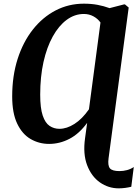

<svg xmlns="http://www.w3.org/2000/svg" viewBox="-20 -773 750 1046"><path d="M626.9 253.1Q570.7 253.1 524.3 220.7Q478 188.2 454.6 126.8Q431.3 65.5 443.4 -20.1L454.8 -103.6Q411 -43.8 357.9 -16.4Q304.8 11 247.6 11Q192.8 11 147 -15.5Q101.2 -41.9 73.8 -99.2Q46.4 -156.5 46.4 -247.7Q46.4 -359.2 76 -451.8Q105.7 -544.4 158.9 -611.9Q212.2 -679.4 283.1 -716.2Q354.1 -753 436.6 -753Q477.5 -753 511.6 -746.6Q545.8 -740.2 576.9 -728.7L655.2 -748.9H660.9L681.1 -731.9L571.4 89.7Q566.3 128.7 578.7 143.9Q591.2 159.1 631.3 159.1Q651.5 159.1 672 153.7Q692.4 148.2 708.8 136.9L695.2 244.4Q682.2 247.8 663.3 250.5Q644.4 253.1 626.9 253.1ZM303.8 -71.2Q343.6 -71.2 385.6 -97.9Q427.5 -124.5 464.6 -177.6L527.4 -650.3Q513.1 -670.8 489.2 -683.9Q465.3 -696.9 437 -696.9Q386.6 -696.9 343.2 -664.8Q299.9 -632.8 267.4 -574.1Q234.9 -515.5 216.9 -435.1Q199 -354.6 199 -257.3Q199 -183.9 212.7 -143.5Q226.3 -103.1 250.1 -87.2Q273.9 -71.2 303.8 -71.2Z"/></svg>

Font: Merriweather Light
Style: Italic
Weight: 300
Italic angle: -7.8°
Designer: Eben Sorkin
Foundry: Eben Sorkin
Version: Version 2.101